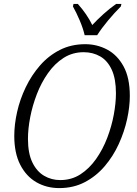

<svg xmlns="http://www.w3.org/2000/svg" viewBox="-20 -951 702 982"><path d="M283 11Q218 11 166 -19Q114 -49 83.5 -108.5Q53 -168 53 -256Q53 -314 67.5 -378.5Q82 -443 111.5 -504.5Q141 -566 184.5 -616Q228 -666 286 -695.5Q344 -725 416 -725Q476 -725 528 -697.5Q580 -670 612 -611.5Q644 -553 644 -460Q644 -405 630 -341Q616 -277 587.5 -214.5Q559 -152 515.5 -101Q472 -50 414 -19.5Q356 11 283 11ZM288 -30Q346 -30 391.5 -59.5Q437 -89 471.5 -138Q506 -187 528.5 -246Q551 -305 562 -364.5Q573 -424 573 -474Q573 -548 551.5 -594.5Q530 -641 492.5 -662.5Q455 -684 408 -684Q351 -684 305.5 -655Q260 -626 225.5 -577Q191 -528 168.5 -469.5Q146 -411 134.5 -351.5Q123 -292 123 -241Q123 -167 145.5 -120.5Q168 -74 205.5 -52Q243 -30 288 -30ZM413 -771Q405 -806 387.5 -847Q370 -888 353 -918L356 -931H378Q424 -880 452 -823Q477 -850 508.5 -878.5Q540 -907 574 -931H601L598 -918Q565 -885 532.5 -846Q500 -807 477 -771Z"/></svg>

Font: Noto Serif SemiCondensed Light
Style: Italic
Weight: 300
Width: 4
Italic angle: -12°
Designer: Monotype Design Team
Foundry: Monotype Imaging Inc.
Version: Version 2.013; ttfautohint (v1.8.4.7-5d5b)